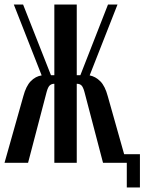

<svg xmlns="http://www.w3.org/2000/svg" viewBox="-24 -719 638 848"><path d="M431 0 349 -313Q343 -335 335.5 -342Q328 -349 315 -349V0H216V-349Q204 -349 196 -342Q188 -335 182 -313L100 0H-4L79 -294Q91 -339 112 -360.5Q133 -382 160 -386L37 -699H78L201 -387H216V-699H315V-387H331L453 -699H495L372 -386Q398 -381 419 -360Q440 -339 452 -294L535 0ZM512 -38H594V109H536V0H512Z"/></svg>

Font: Moniqa ExtBd Cond Paragraph
Style: Regular
Weight: 800
Width: 3
Designer: Rajesh Rajput
Foundry: Rajesh Rajput
Version: Version 1.000